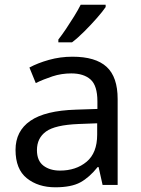

<svg xmlns="http://www.w3.org/2000/svg" viewBox="-20 -786 601 816"><path d="M288 -545Q386 -545 433 -502Q480 -459 480 -365V0H416L399 -76H395Q360 -32 321.5 -11Q283 10 215 10Q142 10 94 -28.5Q46 -67 46 -149Q46 -229 109 -272.5Q172 -316 303 -320L394 -323V-355Q394 -422 365 -448Q336 -474 283 -474Q241 -474 203 -461.5Q165 -449 132 -433L105 -499Q140 -518 188 -531.5Q236 -545 288 -545ZM314 -259Q214 -255 175.5 -227Q137 -199 137 -148Q137 -103 164.5 -82Q192 -61 235 -61Q303 -61 348 -98.5Q393 -136 393 -214V-262ZM429 -756Q417 -738 392 -709.5Q367 -681 338.5 -652.5Q310 -624 286 -606H228V-618Q243 -637 260.5 -663Q278 -689 295 -716.5Q312 -744 323 -766H429Z"/></svg>

Font: Noto Sans Symbols 2
Style: Regular
Weight: 400
Designer: Monotype Design Team
Foundry: Monotype Imaging Inc.
Version: Version 2.008; ttfautohint (v1.8.4.7-5d5b)